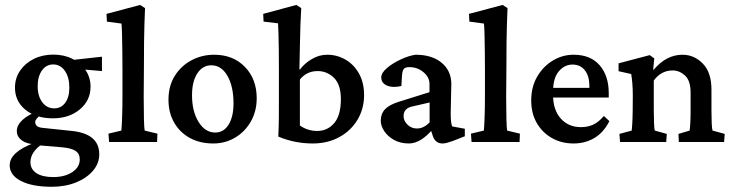

<svg xmlns="http://www.w3.org/2000/svg" viewBox="-20 -565 2916 764"><path d="M186 178.2Q107.9 178.2 63.2 155Q18.6 131.8 18.6 92.8Q18.6 40 115.7 3.9L147.9 8.3Q126 22.5 113.5 41Q101.1 59.6 101.1 80.1Q101.1 108.4 125 124Q148.9 139.6 191.9 139.6Q237.8 139.6 267.6 119.9Q297.4 100.1 297.4 69.3Q297.4 46.9 281 35.6Q264.6 24.4 226.1 21L133.3 13.2L124.5 9.3Q89.4 9.3 68.1 -5.6Q46.9 -20.5 46.9 -43.9Q46.9 -66.9 69.6 -87.9Q92.3 -108.9 132.3 -123L144 -108.9Q120.1 -91.8 120.1 -79.6Q120.1 -58.6 149.9 -56.2L261.7 -44.4Q375 -34.2 375 48.8Q375 85 350.1 114.3Q325.2 143.6 282.5 160.9Q239.7 178.2 186 178.2ZM190.4 -94.2Q123 -94.2 81.3 -128.2Q39.6 -162.1 39.6 -216.3Q39.6 -253.9 59.8 -283.7Q80.1 -313.5 114.5 -330.6Q148.9 -347.7 192.4 -347.7Q234.9 -347.7 268.3 -330.8Q301.8 -314 321 -285.2Q340.3 -256.3 340.3 -220.2Q340.3 -165.5 297.9 -129.9Q255.4 -94.2 190.4 -94.2ZM195.8 -133.8Q223.1 -133.8 239.5 -156Q255.9 -178.2 255.9 -216.3Q255.9 -257.8 238 -283.2Q220.2 -308.6 191.4 -308.6Q164.1 -308.6 147 -284.7Q129.9 -260.7 129.9 -222.2Q129.9 -182.6 148.2 -158.2Q166.5 -133.8 195.8 -133.8ZM385.7 -282.2 284.7 -291 257.8 -325.2 385.7 -339.4Z M414.1 0 411.6 -33.2 462.9 -45.4Q464.4 -57.1 465.8 -95.7Q467.3 -134.3 467.3 -184.6V-283.7Q467.3 -320.8 466.8 -359.1Q466.3 -397.5 465.6 -427.7Q464.8 -458 463.4 -471.2L405.3 -479L403.8 -509.8L537.6 -545.4L557.1 -532.7Q555.7 -499.5 554.7 -467.8Q553.7 -436 553.2 -396.7Q552.7 -357.4 552.7 -300.8L551.8 -181.2Q551.8 -129.4 552.7 -91.8Q553.7 -54.2 555.7 -45.4L606.4 -33.2L605 0Z M828.6 5.9Q775.4 5.9 735.4 -16.1Q695.3 -38.1 672.9 -77.4Q650.4 -116.7 650.4 -168Q650.4 -223.6 675.8 -263.7Q701.2 -303.7 742.4 -325.4Q783.7 -347.2 832 -347.2Q907.7 -347.2 954.6 -298.8Q1001.5 -250.5 1001.5 -173.8Q1001.5 -123 978.5 -82.3Q955.6 -41.5 916.3 -17.8Q877 5.9 828.6 5.9ZM836.4 -37.6Q870.1 -37.6 889.6 -69.1Q909.2 -100.6 909.2 -153.3Q909.2 -221.2 885 -263.2Q860.8 -305.2 820.8 -305.2Q786.1 -305.2 765.1 -272.9Q744.1 -240.7 744.1 -186Q744.1 -121.6 770.3 -79.6Q796.4 -37.6 836.4 -37.6Z M1087.4 -21.5Q1089.4 -61.5 1089.6 -97.2Q1089.8 -132.8 1089.8 -171.9V-283.7Q1089.8 -326.2 1089.4 -365.2Q1088.9 -404.3 1088.1 -432.9Q1087.4 -461.4 1086.4 -472.2L1028.8 -479L1027.3 -509.8L1159.2 -545.4L1178.7 -532.7Q1176.8 -500 1175.5 -467.8Q1174.3 -435.5 1173.6 -393.6Q1172.9 -351.6 1171.4 -289.6L1173.8 -288.6Q1191.4 -312.5 1220.5 -329.8Q1249.5 -347.2 1282.2 -347.2Q1320.8 -347.2 1354.2 -328.1Q1387.7 -309.1 1408.2 -272.9Q1428.7 -236.8 1428.7 -186.5Q1428.7 -131.8 1402.3 -88.1Q1376 -44.4 1329.8 -19.3Q1283.7 5.9 1224.1 5.9Q1152.8 5.9 1087.4 -21.5ZM1242.2 -43.9Q1282.7 -43.9 1309.3 -74.5Q1335.9 -105 1336.4 -168Q1336.9 -227.5 1309.3 -254.9Q1281.7 -282.2 1244.1 -282.2Q1200.2 -282.2 1173.3 -248.5V-65.9Q1186 -56.2 1203.9 -50Q1221.7 -43.9 1242.2 -43.9Z M1606.9 5.9Q1572.8 5.9 1547.6 -8.3Q1522.5 -22.5 1508.8 -43.5Q1495.1 -64.5 1495.1 -84.5Q1495.1 -112.3 1512.2 -130.4Q1529.3 -148.4 1567.4 -160.2L1689 -198.2V-231Q1689 -257.8 1665 -277.8Q1641.1 -297.9 1608.9 -297.9Q1592.8 -297.9 1586.9 -290.8Q1581.1 -283.7 1579.6 -264.2L1577.1 -222.7Q1542.5 -214.8 1519.8 -224.6Q1497.1 -234.4 1497.1 -256.8Q1497.1 -275.4 1520.5 -294.9Q1543.9 -314.5 1575.9 -329.1Q1607.9 -343.8 1633.8 -347.2Q1698.2 -347.2 1736.6 -315.9Q1774.9 -284.7 1775.9 -232.9L1773.4 -114.7Q1773.4 -74.7 1779.3 -62L1829.6 -52.7V-22.9L1784.2 -4.9Q1771 0 1760.3 2.9Q1749.5 5.9 1740.7 5.9Q1712.9 5.9 1702.6 -22.9L1691.4 -57.1L1705.6 -55.2Q1655.3 5.9 1606.9 5.9ZM1639.2 -53.7Q1666 -53.7 1689.5 -78.1V-157.2L1621.6 -141.6Q1585.9 -134.3 1585.9 -103Q1585.9 -84 1601.6 -68.8Q1617.2 -53.7 1639.2 -53.7Z M1856.4 0 1854 -33.2 1905.3 -45.4Q1906.7 -57.1 1908.2 -95.7Q1909.7 -134.3 1909.7 -184.6V-283.7Q1909.7 -320.8 1909.2 -359.1Q1908.7 -397.5 1908 -427.7Q1907.2 -458 1905.8 -471.2L1847.7 -479L1846.2 -509.8L1980 -545.4L1999.5 -532.7Q1998 -499.5 1997.1 -467.8Q1996.1 -436 1995.6 -396.7Q1995.1 -357.4 1995.1 -300.8L1994.1 -181.2Q1994.1 -129.4 1995.1 -91.8Q1996.1 -54.2 1998 -45.4L2048.8 -33.2L2047.4 0Z M2262.7 5.9Q2213.9 5.9 2175.8 -15.9Q2137.7 -37.6 2115.7 -75.9Q2093.8 -114.3 2093.8 -165Q2093.8 -219.7 2117.9 -260.7Q2142.1 -301.8 2180.9 -324.7Q2219.7 -347.7 2264.2 -347.2Q2330.1 -346.7 2366.2 -305.2Q2402.3 -263.7 2402.3 -193.8V-176.8H2167.5V-215.3H2336.4L2325.2 -199.7V-222.2Q2325.2 -262.7 2307.1 -285.4Q2289.1 -308.1 2257.8 -308.1Q2226.6 -308.1 2203.6 -281.2Q2180.7 -254.4 2180.7 -200.2V-187Q2180.7 -127.9 2211.2 -93.5Q2241.7 -59.1 2292 -59.1Q2318.8 -59.1 2340.6 -69.1Q2362.3 -79.1 2382.8 -103.5L2404.8 -83Q2382.3 -38.1 2345.5 -16.1Q2308.6 5.9 2262.7 5.9Z M2447.3 0 2444.8 -32.2 2493.7 -45.4Q2494.6 -50.8 2495.8 -71.3Q2497.1 -91.8 2497.6 -125.5L2498 -185.5Q2498 -210.4 2496.3 -231.7Q2494.6 -252.9 2491.7 -270.5L2441.4 -281.7V-313L2565.4 -345.7L2583.5 -332.5L2579.1 -288.6L2581.1 -287.6Q2631.8 -347.2 2695.8 -347.2Q2742.2 -347.2 2776.6 -312Q2811 -276.9 2811 -208.5V-125.5Q2811 -98.1 2812 -75Q2813 -51.8 2815.4 -45.4L2863.8 -32.2L2861.3 0H2681.2L2679.7 -32.2L2724.1 -45.4Q2725.6 -55.2 2726.8 -75.9Q2728 -96.7 2728 -122.6V-196.3Q2728 -244.1 2705.8 -264.4Q2683.6 -284.7 2656.7 -284.7Q2610.8 -284.7 2581.5 -244.6V-128.4Q2581.5 -97.7 2582.5 -74.7Q2583.5 -51.8 2585.4 -45.4L2633.3 -32.2L2630.9 0Z"/></svg>

Font: Lateef Medium
Style: Regular
Weight: 500
Designer: SIL International
Foundry: SIL International
Version: Version 4.200